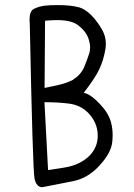

<svg xmlns="http://www.w3.org/2000/svg" viewBox="-20 -769 540 774"><path d="M209 -688Q268.6 -688 294.4 -667.5Q328.6 -641.6 337.9 -609.4Q343.3 -592.3 343.3 -577.9Q343.3 -563.5 338.9 -551.3Q331.1 -527.3 319.3 -498.5Q306.6 -468.3 273.9 -447.3L273.4 -446.8Q249 -434.6 224.1 -428.5Q199.2 -422.4 159.7 -414.6L161.6 -685.5Q190.4 -688 209 -688ZM374 -222.2Q374 -185.1 353 -155.8Q337.9 -134.3 311 -118.4Q284.2 -102.5 253.4 -96.2Q224.1 -90.3 173.8 -83.5L159.2 -356.9H168Q215.3 -356.9 259.8 -351.1Q305.7 -344.7 335.9 -313.5Q374 -273.9 374 -222.2ZM434.1 -223.6Q434.1 -250.5 427.7 -275.4Q417.5 -313 383.8 -348.6Q364.7 -368.7 351.1 -378.7Q337.4 -388.7 328.6 -391.6L317.4 -395L324.7 -404.3Q364.7 -456.5 381.1 -491.7Q397.5 -526.9 404.8 -570.3Q406.7 -582 406.7 -591.8Q406.7 -621.6 393.1 -646.5Q373 -682.6 347.9 -707.8Q322.8 -732.9 299.3 -739.3Q265.6 -748.5 213.4 -748.5Q178.2 -748.5 159.7 -746.1Q134.8 -742.7 116.2 -732.9Q99.1 -724.1 99.1 -689.5Q99.1 -680.7 100.1 -670.4V-669.9Q111.8 -90.3 119.1 -49.8Q122.6 -31.2 131.3 -22.5Q138.2 -15.1 149.9 -14.2Q211.9 -25.9 274.4 -38.6Q334.5 -50.8 380.6 -101.1Q426.8 -151.4 432.1 -193.4Q434.1 -209 434.1 -223.6Z"/></svg>

Font: NaikaiFont
Style: Light
Weight: 300
Version: Version 1.89